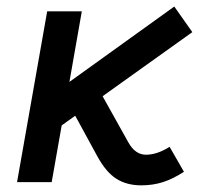

<svg xmlns="http://www.w3.org/2000/svg" viewBox="-20 -552 626 582"><path d="M31.7 0 123 -517.6H228L190.4 -303.7L508.3 -532.2L563 -454.6L291 -260.3L368.7 -121.1Q389.6 -83 422.4 -83Q456.1 -83 494.1 -106.9L537.6 -31.2Q503.4 -9.3 473.4 0.2Q443.4 9.8 408.2 9.8Q363.8 9.8 332.5 -10.3Q301.3 -30.3 275.4 -77.6L208 -201.2L167 -171.9L136.7 0Z"/></svg>

Font: Cascadia Mono
Style: Italic
Weight: 400
Italic angle: -10°
Monospace: yes
Designer: Aaron Bell
Foundry: Saja Typeworks
Version: Version 2404.023; ttfautohint (v1.8.4)